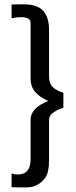

<svg xmlns="http://www.w3.org/2000/svg" viewBox="-20 -771 338 858"><path d="M64.5 66.4Q52.2 66.4 31.7 65.4V4.4Q46.4 8.8 59.1 8.8Q116.7 8.8 116.7 -59.1V-236.3Q116.7 -288.1 195.3 -319.8Q154.8 -338.4 135.7 -361.8Q116.7 -385.3 116.7 -421.9V-669.9Q116.7 -694.3 71.8 -694.3Q56.2 -694.3 31.7 -689.5V-750.5Q42 -751.5 63.5 -751.5H88.4Q147 -751.5 173.1 -722.4Q199.2 -693.4 199.2 -636.7V-428.7Q199.2 -399.4 214.6 -383.1Q230 -366.7 263.2 -356.4V-290Q249 -284.7 240.5 -280.8Q231.9 -276.9 220.9 -270Q210 -263.2 204.6 -254.2Q199.2 -245.1 199.2 -234.4V-56.6Q199.2 -1 183.1 22Q150.9 66.4 99.6 66.4Z"/></svg>

Font: HK Grotesk Medium
Style: Regular
Weight: 500
Designer: Alfredo Marco Pradil and Stefan Peev
Foundry: Hanken Design Co.
Version: Version 1.045;PS 001.045;hotconv 1.0.88;makeotf.lib2.5.64775